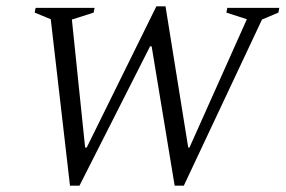

<svg xmlns="http://www.w3.org/2000/svg" viewBox="-20 -585 906 609"><path d="M202 4 141 -524 90 -545 93 -560H280L277 -545L208 -523L250 -117H255L476 -565H505L577 -117H581L763 -524L698 -545L701 -560H866L863 -545L811 -523L563 4H534L461 -438H456L232 4Z"/></svg>

Font: Spectral SC Light
Style: Italic
Weight: 300
Italic angle: -10°
Designer: Jean-Baptiste Levee
Foundry: Production Type
Version: Version 2.001